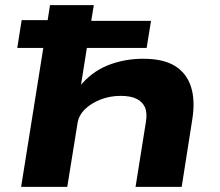

<svg xmlns="http://www.w3.org/2000/svg" viewBox="-20 -725 855 745"><path d="M62 0 148 -539H47L64 -647H165L174 -705H344L334 -644H566L549 -539H317L293 -387H287Q333 -445 397 -471Q461 -497 536 -497Q614 -497 659 -469Q704 -441 721 -388.5Q738 -336 726 -261L685 0H506L546 -251Q552 -287 542.5 -308.5Q533 -330 510 -341.5Q487 -353 448 -353Q406 -353 369.5 -338.5Q333 -324 309.5 -301Q286 -278 281 -248L241 0Z"/></svg>

Font: Nunito Sans 7pt Expanded ExtraBold
Style: Italic
Weight: 800
Width: 7
Italic angle: -9°
Designer: Vernon Adams
Foundry: Vernon Adams
Version: Version 3.101;gftools[0.9.27]